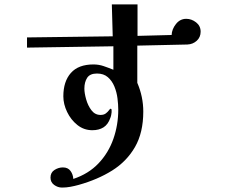

<svg xmlns="http://www.w3.org/2000/svg" viewBox="-20 -777 1040 867"><path d="M886 -634Q886 -609 868.5 -593Q851 -577 826 -576L600 -571V-403Q627 -340 627 -273Q627 -178 589.5 -113Q552 -48 486.5 -7Q421 34 335 58Q317 63 298 66.5Q279 70 260 70Q241 70 224.5 58Q208 46 208 25Q208 2 226 -9.5Q244 -21 264 -21Q287 -21 298.5 -5Q310 11 311 31Q380 8 425 -39.5Q470 -87 492 -150Q514 -213 514 -282Q514 -305 510.5 -333Q507 -361 496.5 -386.5Q486 -412 467 -428.5Q448 -445 418 -445Q386 -445 373.5 -425.5Q361 -406 361 -377Q361 -357 369 -328.5Q377 -300 393 -279Q409 -258 434 -258Q449 -258 458 -265Q467 -272 472 -279Q477 -286 479 -286Q484 -286 484 -279.5Q484 -273 484 -270Q484 -266 482 -257Q480 -248 478 -244Q468 -215 447.5 -202Q427 -189 397 -189Q359 -189 329.5 -212.5Q300 -236 283 -271.5Q266 -307 266 -342Q266 -409 300 -447.5Q334 -486 402 -486Q426 -486 448 -478.5Q470 -471 492 -462V-568L102 -562V-608L489 -613L485 -757H601V-615L755 -619Q756 -645 774.5 -668.5Q793 -692 821 -692Q845 -692 865.5 -676Q886 -660 886 -634Z"/></svg>

Font: Kaisei Decol
Style: Bold
Weight: 700
Designer: Font-Kai, 金井和夫
Foundry: KAZUO KANAI
Version: Version 5.003